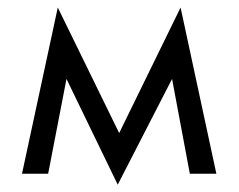

<svg xmlns="http://www.w3.org/2000/svg" viewBox="-20 -467 641 516"><path d="M135.3 -446.8 300.3 -109.4 465.3 -446.8 561.5 0H490.2L442.4 -254.9L296.4 29.3L158.7 -254.9L109.4 0H39.1Z"/></svg>

Font: NMS Futura Pro Book
Style: Regular
Weight: 400
Designer: Blend3rman
Version: Version 0.1